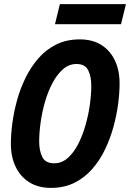

<svg xmlns="http://www.w3.org/2000/svg" viewBox="-20 -901 634 936"><path d="M228 15Q167 15 123.5 -12Q80 -39 56.5 -87.5Q33 -136 33 -200Q33 -244 40 -298.5Q47 -353 62.5 -410Q78 -467 104 -520.5Q130 -574 167 -616.5Q204 -659 254 -684Q304 -709 369 -709Q430 -709 473 -682.5Q516 -656 539.5 -607.5Q563 -559 563 -494Q563 -450 556 -395.5Q549 -341 533.5 -284Q518 -227 492.5 -173.5Q467 -120 430 -77.5Q393 -35 343 -10Q293 15 228 15ZM244 -105Q281 -105 310 -130.5Q339 -156 360.5 -197.5Q382 -239 396.5 -289.5Q411 -340 418 -390.5Q425 -441 425 -484Q425 -528 410 -558.5Q395 -589 353 -589Q316 -589 287 -563.5Q258 -538 236 -496.5Q214 -455 199.5 -405Q185 -355 178 -304Q171 -253 171 -211Q171 -167 186 -136Q201 -105 244 -105ZM248 -783 272 -881H594L570 -783Z"/></svg>

Font: Ubuntu Sans Mono
Style: Bold Italic
Weight: 700
Italic angle: -13.5°
Monospace: yes
Designer: Dalton Maag Ltd
Foundry: Dalton Maag Ltd
Version: Version 1.006